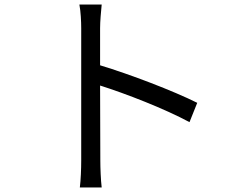

<svg xmlns="http://www.w3.org/2000/svg" viewBox="-20 -794 1040 844"><path d="M847 -342C741 -395 552 -467 420 -507V-670C420 -700 424 -743 427 -774H329C335 -743 337 -698 337 -670V-88C337 -51 335 -2 331 30H427C423 -3 421 -56 421 -88L420 -418C531 -383 704 -316 813 -257Z"/></svg>

Font: Noto Sans KR Regular
Style: Regular
Weight: 400
Designer: Ryoko NISHIZUKA  (kana & ideographs); Paul D. Hunt (Latin, Greek & Cyrillic); Wenlong ZHANG  (bopomofo); Sandoll Communi
Foundry: Adobe Systems Incorporated
Version: Version 1.004;PS 1.004;hotconv 1.0.82;makeotf.lib2.5.63406